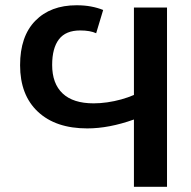

<svg xmlns="http://www.w3.org/2000/svg" viewBox="-20 -717 733 737"><path d="M349.1 -589.4Q326.2 -600.1 287.6 -600.1Q232.4 -600.1 206.3 -566.2Q180.2 -532.2 180.2 -467.8Q180.2 -396 220.5 -358.2Q260.7 -320.3 339.4 -320.3Q364.7 -320.3 391.8 -324.2Q418.9 -328.1 445.3 -335.4Q471.7 -342.8 494.1 -352.5V-688H621.1V0H494.1V-258.3Q398.4 -224.1 314.9 -224.1Q193.8 -224.1 125.5 -288.1Q57.1 -352.1 57.1 -466.8Q57.1 -577.6 115.5 -637.2Q173.8 -696.8 273.9 -696.8Q304.2 -696.8 329.1 -692.1Q354 -687.5 376 -678.7Z"/></svg>

Font: Arimo SemiBold
Style: Regular
Weight: 600
Designer: Steve Matteson
Foundry: Monotype Imaging Inc.
Version: Version 1.33